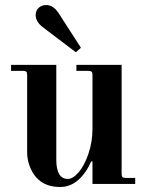

<svg xmlns="http://www.w3.org/2000/svg" viewBox="-20 -732 590 764"><path d="M24 -450V-474H204V-97Q204 -20 250 -20Q270 -20 293 -46.5Q316 -73 332 -120.5Q348 -168 348 -220V-434Q348 -443 344.5 -446.5Q341 -450 332 -450H284V-474H464V-40Q464 -31 467.5 -27.5Q471 -24 480 -24H518V0H348V-89L343 -90Q323 -44 291.5 -16Q260 12 219 12Q173 12 142 -10Q117 -28 102.5 -60Q88 -92 88 -126V-434Q88 -443 84.5 -446.5Q81 -450 72 -450ZM122 -672Q122 -690 134 -701Q146 -712 164 -712Q192 -712 213 -680L302 -542L282 -524L150 -624Q122 -646 122 -672Z"/></svg>

Font: Old Standard TT
Style: Bold
Weight: 700
Designer: Alexey Kryukov <alexios@thessalonica.org.ru>
Version: Version 2.2